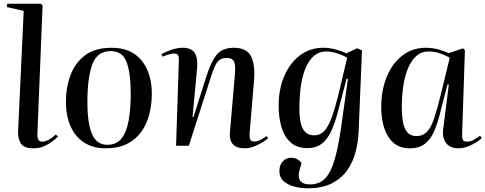

<svg xmlns="http://www.w3.org/2000/svg" viewBox="-20 -787 2622 1037"><path d="M108 -728 17 -749 19 -767H200L210 -758L182 -65Q180 -22 207 -22Q223 -22 241 -31Q259 -40 282 -61L293 -49Q282 -38 262.5 -23Q243 -8 217.5 3Q192 14 160 14Q108 14 91.5 -14Q75 -42 78 -83Z M552 14Q481 14 433 -18Q385 -50 360.5 -106.5Q336 -163 336 -237Q336 -314 360.5 -380.5Q385 -447 439 -488Q493 -529 583 -529Q688 -529 744 -461Q800 -393 800 -280Q800 -223 786.5 -170Q773 -117 743.5 -75.5Q714 -34 666.5 -10Q619 14 552 14ZM559 -5Q610 -5 637 -40Q664 -75 675 -137Q686 -199 686 -280Q686 -394 663.5 -452.5Q641 -511 578 -511Q505 -511 478.5 -439Q452 -367 452 -236Q452 -121 477 -63Q502 -5 559 -5Z M1428 -40Q1415 -29 1394.5 -16.5Q1374 -4 1349.5 5Q1325 14 1302 14Q1214 14 1222 -74L1249 -389Q1253 -437 1243.5 -455.5Q1234 -474 1206 -474Q1182 -474 1167.5 -464.5Q1153 -455 1141.5 -431Q1130 -407 1117 -365L1000 0H931L946 -459Q947 -480 941.5 -489Q936 -498 920 -498Q900 -498 859 -481L852 -495Q868 -504 901.5 -516.5Q935 -529 967 -529Q1013 -529 1031 -502Q1049 -475 1045 -423L1020 -156L1025 -155L1096 -379Q1121 -456 1151.5 -492.5Q1182 -529 1243 -529Q1313 -529 1336 -482.5Q1359 -436 1352 -353L1328 -66Q1327 -44 1331.5 -33.5Q1336 -23 1353 -23Q1371 -23 1388 -32Q1405 -41 1419 -52Z M1859 -360 1852 -362 1808 -195Q1791 -127 1770 -81Q1749 -35 1718 -11Q1687 13 1640 13Q1584 13 1550 -17.5Q1516 -48 1500.5 -99.5Q1485 -151 1485 -216Q1485 -305 1515 -375.5Q1545 -446 1599.5 -487.5Q1654 -529 1726 -529Q1757 -529 1789 -521Q1821 -513 1851 -499L1908 -526L1935 -515L1917 -78Q1915 -23 1901 32Q1887 87 1856 131.5Q1825 176 1772.5 203Q1720 230 1641 230Q1608 230 1572.5 221.5Q1537 213 1513 192.5Q1489 172 1489 137Q1489 105 1507 85Q1525 65 1554 65Q1571 65 1584.5 72.5Q1598 80 1609 93L1601 120Q1586 168 1601 188.5Q1616 209 1654 209Q1706 209 1737 175.5Q1768 142 1787 76.5Q1806 11 1820 -83ZM1678 -56Q1708 -56 1730.5 -78.5Q1753 -101 1773 -156.5Q1793 -212 1816 -310L1855 -475Q1826 -492 1796 -500.5Q1766 -509 1741 -509Q1676 -509 1638 -435.5Q1600 -362 1597 -219Q1595 -134 1614 -95Q1633 -56 1678 -56Z M2476 -64Q2475 -41 2480 -31.5Q2485 -22 2502 -22Q2521 -22 2539.5 -32.5Q2558 -43 2573 -54L2582 -41Q2572 -31 2551.5 -18Q2531 -5 2506 4.5Q2481 14 2456 14Q2410 14 2388.5 -15.5Q2367 -45 2374 -91L2404 -330L2397 -331L2358 -180Q2345 -127 2327 -83Q2309 -39 2277.5 -12.5Q2246 14 2194 14Q2139 14 2105 -16Q2071 -46 2055 -96Q2039 -146 2039 -206Q2039 -299 2068.5 -371.5Q2098 -444 2152.5 -486.5Q2207 -529 2280 -529Q2318 -529 2351 -519Q2384 -509 2404 -500L2481 -526L2491 -516ZM2229 -52Q2263 -52 2285 -74Q2307 -96 2323.5 -144Q2340 -192 2359 -269L2409 -475Q2379 -492 2351 -500.5Q2323 -509 2294 -509Q2227 -509 2189 -430Q2151 -351 2150 -209Q2150 -128 2168.5 -90Q2187 -52 2229 -52Z"/></svg>

Font: Literata 72pt Medium
Style: Italic
Weight: 500
Italic angle: -2°
Designer: Latin by Veronika Burian and Jose Scaglione. Greek by Irene Vlachou. Cyrillic by Vera Evstafieva
Foundry: TypeTogether
Version: Version 3.002